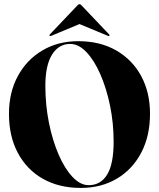

<svg xmlns="http://www.w3.org/2000/svg" viewBox="-20 -912 780 942"><path d="M364 -710Q470.5 -710 549.8 -664.8Q629 -619.5 672.5 -539.2Q716 -459 716 -354Q716 -245 673 -163Q630 -81 553.5 -35.5Q477 10 376 10Q269.5 10 190.2 -35Q111 -80 67.5 -161.8Q24 -243.5 24 -353.5Q24 -458.5 67.5 -538.8Q111 -619 187.8 -664.5Q264.5 -710 364 -710ZM537.5 -217Q537.5 -308.5 519.8 -394.2Q502 -480 472 -548.2Q442 -616.5 403.8 -656.5Q365.5 -696.5 324.5 -696.5Q268 -696.5 235.2 -643.8Q202.5 -591 202.5 -491Q202.5 -397.5 220 -310.2Q237.5 -223 267.5 -153.8Q297.5 -84.5 335.8 -44Q374 -3.5 415 -3.5Q474 -3.5 505.8 -55.5Q537.5 -107.5 537.5 -217ZM232 -736.5Q226 -734 224 -736Q221 -739 224.5 -743L358 -883.5Q364.5 -891.5 370 -891.5Q375.5 -891.5 382 -883.5L515.5 -743Q519.5 -738.5 516 -736Q514.5 -734 508.5 -736.5L370 -794Z"/></svg>

Font: Fraunces 144pt S000
Style: Bold
Weight: 700
Version: Version 1.000; ttfautohint (v1.8.3)